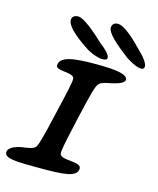

<svg xmlns="http://www.w3.org/2000/svg" viewBox="-145 -957 877 1065"><g transform="rotate(15 294.0 -424.0)"><path d="M585.5 -660C598 -660 604 -666.5 604 -676.5C604 -693.5 582.5 -723.5 562 -743C493 -814.5 436 -867 398 -867C377 -867 365.5 -855 365.5 -835C365.5 -805 420 -756.5 497 -698C526.5 -678 564 -660 585.5 -660ZM364.5 -655C383 -655 392 -659.5 392 -670.5C392 -688 361 -717 336 -735C278.5 -789.5 208.5 -849.5 176 -849.5C154 -849.5 140 -839.5 140 -819.5C140 -781.5 209 -727.5 279.5 -682.5C309.5 -666 344 -655 364.5 -655ZM177.5 18.5C321 18.5 401 16 401 -38C401 -55 373.5 -62 343.5 -64C300 -68 277.5 -73.5 277.5 -94C277.5 -109 280 -133 319 -303.5C355.5 -464.5 366.5 -502 381 -516C392.5 -528 420.5 -534 445.5 -538.5C483 -547 521 -558 521 -578.5C521 -608.5 461 -619.5 339 -619.5C213 -619.5 131.5 -610 131.5 -555.5C132 -543 150.5 -538 175 -535C205.5 -531 237.5 -527 237.5 -507.5C237.5 -485.5 225 -429.5 196 -306.5C160 -148.5 147 -103.5 136 -90.5C124.5 -76.5 96 -73 63 -68.5C19 -61 -16 -44 -16 -19C-16 16 46 18.5 177.5 18.5Z"/></g></svg>

Font: Gluten
Style: Italic
Weight: 400
Italic angle: -13°
Designer: Tyler Finck
Foundry: Etcetera Type Company
Version: Version 0.920